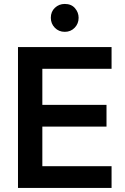

<svg xmlns="http://www.w3.org/2000/svg" viewBox="-20 -930 618 950"><path d="M532 0H69V-697H532V-589.5H189.5V-411H507V-303.5H189.5V-107.5H532ZM300.5 -772.5Q271 -772.5 251.2 -792.8Q231.5 -813 231.5 -842Q231.5 -872.5 251.8 -891.5Q272 -910.5 300.5 -910.5Q333 -910.5 351 -889.5Q369 -868.5 369 -842Q369 -813 349.5 -792.8Q330 -772.5 300.5 -772.5Z"/></svg>

Font: Acari Sans Neue
Style: Bold
Weight: 700
Designer: Alfredo Marco Pradil (font), Cristiano Sobral (main changes)
Foundry: Hanken Design Co. (font), Cristiano Sobral (main changes)
Version: Version 2.459;March 19, 2022;FontCreator 14.0.0.2808 64-bit;